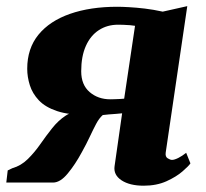

<svg xmlns="http://www.w3.org/2000/svg" viewBox="-40 -580 656 610"><path d="M551.5 -94.5 565 -61Q560 -53 540.2 -35.8Q520.5 -18.5 489 -4.2Q457.5 10 416.5 10Q372 10 346 -7.2Q320 -24.5 324 -52L348 -220Q340 -219 328.5 -218.2Q317 -217.5 305.8 -216.5Q294.5 -215.5 286.5 -214.5Q275 -204.5 265.5 -186.5Q256 -168.5 245.2 -145.5Q234.5 -122.5 220 -96.5Q199 -57.5 175.2 -28.8Q151.5 0 128.5 0H-20L-15.5 -38.5L-1 -45.5Q27 -53.5 48.5 -74.8Q70 -96 88.2 -122.2Q106.5 -148.5 125.8 -172.8Q145 -197 168.5 -212.5Q192 -228 223.5 -226.5L236.5 -215.5Q179 -214.5 141.5 -227Q104 -239.5 83.5 -261.2Q63 -283 54.8 -309.2Q46.5 -335.5 46.5 -361.5Q46.5 -426 82.2 -469.8Q118 -513.5 182.5 -536Q247 -558.5 332.5 -558.5Q348 -558.5 370.2 -557.2Q392.5 -556 420 -552.8Q447.5 -549.5 477 -543L555 -560.5L486.5 -95.5Q484.5 -82 492.8 -77Q501 -72 506.5 -72Q514 -72 526.5 -78.2Q539 -84.5 551.5 -94.5ZM354.5 -266.5 389 -498Q383.5 -499 372.8 -500Q362 -501 351.2 -501.2Q340.5 -501.5 335 -501.5Q300.5 -501.5 274 -484.2Q247.5 -467 232.8 -434Q218 -401 218 -353.5Q218 -310.5 244.8 -287.5Q271.5 -264.5 310.5 -264.5Q315 -264.5 323.5 -264.8Q332 -265 341 -265.5Q350 -266 354.5 -266.5Z"/></svg>

Font: Merriweather 28pt Black
Style: Italic
Weight: 900
Italic angle: -7.8°
Version: Version 2.101